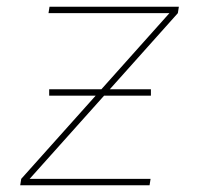

<svg xmlns="http://www.w3.org/2000/svg" viewBox="-20 -550 616 570"><path d="M40 0H424L427 -19H68L289 -266H428V-285H306L508 -511L511 -530H127L124 -511H483L281 -285H126V-266H264L43 -19Z"/></svg>

Font: Iosevka Sparkle Thin Oblique
Style: Regular
Weight: 100
Italic angle: -9°
Designer: Belleve Invis
Foundry: Belleve Invis
Version: Version 4.5.0; ttfautohint (v1.8.3)